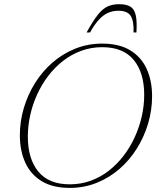

<svg xmlns="http://www.w3.org/2000/svg" viewBox="-20 -908 770 938"><path d="M116 -240.5Q116 -132 167.2 -69.8Q218.5 -7.5 320.5 -7.5Q375.5 -7.5 423.8 -25.2Q472 -43 512.2 -74.5Q552.5 -106 584.5 -148Q616.5 -190 638.8 -239Q661 -288 672.8 -340.2Q684.5 -392.5 684.5 -444.5Q684.5 -553 633.2 -615.2Q582 -677.5 479.5 -677.5Q425 -677.5 376.8 -659.8Q328.5 -642 288 -610.5Q247.5 -579 215.5 -537Q183.5 -495 161.2 -446Q139 -397 127.5 -344.8Q116 -292.5 116 -240.5ZM723 -438Q723 -370.5 703.8 -305.2Q684.5 -240 649 -183Q613.5 -126 563.8 -82.8Q514 -39.5 452.5 -14.8Q391 10 321 10Q237.5 10 183.5 -23Q129.5 -56 103.2 -114.2Q77 -172.5 77 -247Q77 -314.5 96.2 -379.8Q115.5 -445 151 -502Q186.5 -559 236.2 -602.2Q286 -645.5 347.5 -670.2Q409 -695 479.5 -695Q562.5 -695 616.5 -662Q670.5 -629 696.8 -571Q723 -513 723 -438ZM558.5 -855.5Q530 -855.5 506.2 -844.5Q482.5 -833.5 461.5 -810Q440.5 -786.5 420 -749.5H403Q434 -805.5 457.5 -835.2Q481 -865 505.2 -876.2Q529.5 -887.5 561.5 -887.5Q596.5 -887.5 616 -876.2Q635.5 -865 642.8 -835.2Q650 -805.5 646.5 -749.5H632.5Q634.5 -806 618.2 -830.8Q602 -855.5 558.5 -855.5Z"/></svg>

Font: Newsreader 36pt ExtraLight
Style: Italic
Weight: 250
Italic angle: -17°
Designer: Hugues Gentile
Foundry: Production Type
Version: Version 1.003